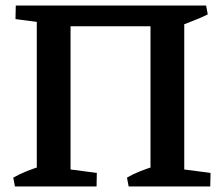

<svg xmlns="http://www.w3.org/2000/svg" viewBox="-20 -674 809 694"><path d="M113 0V-654H235V0ZM524 0V-654H646V0ZM174 -587 36 -605 37 -654H177ZM190 -579V-654H540V-579ZM632 -581 631 -654H725L731 -622Q709 -611 683.5 -601Q658 -591 632 -581ZM34 0 28 -32Q51 -45 76 -55Q101 -65 127 -73L128 0ZM189 0 192 -67 330 -49 329 0ZM445 0 439 -32Q461 -45 486.5 -55Q512 -65 538 -73L539 0ZM600 0 603 -67 741 -49 740 0Z"/></svg>

Font: Eczar Medium
Style: Regular
Weight: 500
Designer: Vaibhav Singh
Foundry: Rosetta Type Foundry
Version: Version 2.000